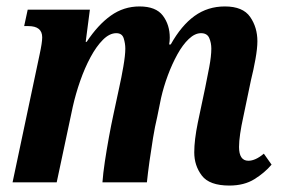

<svg xmlns="http://www.w3.org/2000/svg" viewBox="-20 -566 873 596"><path d="M692 10Q630 10 606.5 -21Q583 -52 583 -93Q583 -131 594 -185L617 -294Q623 -323 629.5 -357.5Q636 -392 636 -415Q636 -433 629.5 -448Q623 -463 604 -463Q585 -463 566 -445Q547 -427 530.5 -397Q514 -367 501 -332Q488 -297 480 -262L468 -203Q461 -174 455 -137.5Q449 -101 444 -65Q439 -29 436 0H298Q300 -28 305.5 -64.5Q311 -101 318 -139.5Q325 -178 332 -210L350 -294Q357 -325 363 -360Q369 -395 369 -415Q369 -431 364 -447Q359 -463 341 -463Q320 -463 299.5 -442.5Q279 -422 261 -388.5Q243 -355 229 -315Q215 -275 206 -235L156 0H19L103 -397Q111 -434 111 -450Q111 -485 68 -485H55L66 -536H259L246 -436H249Q284 -489 324 -517.5Q364 -546 413 -546Q464 -546 485.5 -517.5Q507 -489 507 -449Q507 -444 506.5 -438.5Q506 -433 505 -428H510Q543 -487 584 -516.5Q625 -546 678 -546Q734 -546 756.5 -513.5Q779 -481 779 -438Q779 -416 773 -382.5Q767 -349 759 -317L735 -202Q729 -175 725.5 -151Q722 -127 722 -110Q722 -67 751 -67Q773 -67 799 -89L823 -55Q802 -30 770 -10Q738 10 692 10Z"/></svg>

Font: Noto Serif Condensed
Style: Bold Italic
Weight: 700
Width: 3
Italic angle: -12°
Designer: Monotype Design Team
Foundry: Monotype Imaging Inc.
Version: Version 2.014